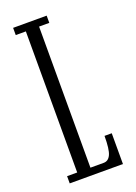

<svg xmlns="http://www.w3.org/2000/svg" viewBox="-136 -756 574 812"><g transform="rotate(-20 151.0 -350.0)"><path d="M32 0V-32.5H77.5V-667.5H32V-700H183V-667.5H137V-32.5H197Q218 -32.5 228.5 -55.2Q239 -78 239 -138.5H271.5V0Z"/></g></svg>

Font: Imbue 10pt Light
Style: Regular
Weight: 300
Designer: Tyler Finck
Foundry: Etcetera Type Company
Version: Version 1.102; ttfautohint (v1.8.3)